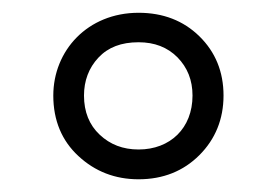

<svg xmlns="http://www.w3.org/2000/svg" viewBox="-20 -578 432 299"><path d="M195.8 -298.8C233.9 -298.8 265.6 -311.5 290.5 -336.4C315.4 -361.3 328.1 -392.6 328.1 -429.2C328.1 -466.3 315.4 -497.1 290.5 -521.5C265.6 -545.9 233.9 -558.1 195.8 -558.1C116.2 -558.1 63 -499 63 -429.2C63 -390.6 76.2 -358.9 102.1 -335C127.9 -311 159.2 -298.8 195.8 -298.8ZM195.8 -345.2C171.4 -345.2 151.4 -353 135.3 -368.2C119.1 -383.3 110.8 -403.8 110.8 -429.2C110.8 -452.1 118.2 -472.2 133.3 -488.3C148.4 -504.4 168.9 -512.2 195.8 -512.2C220.7 -512.2 240.7 -504.4 256.3 -488.8C272 -472.7 279.8 -453.1 279.8 -429.2C279.8 -378.4 245.1 -345.2 195.8 -345.2Z"/></svg>

Font: Noto Reveo Sans
Style: Regular
Weight: 300
Designer: Monotype Design Team
Foundry: Monotype Imaging Inc.
Version: Version 2.007